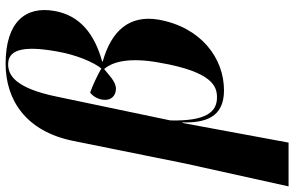

<svg xmlns="http://www.w3.org/2000/svg" viewBox="-239 -606 1048 684"><g transform="rotate(-90 285.0 -264.0)"><path d="M-37 240H119L189 -138H191C189 -58 208 10 305 10C420 10 530 -72 557 -223C575 -329 515 -392 408 -422V-424C508 -452 572 -504 588 -594C606 -696 550 -768 400 -768C271 -768 159 -696 125 -527L44 -126ZM280 -15C229 -15 195 -52 198 -181L283 -587C313 -732 358 -759 398 -759C445 -759 467 -716 444 -587C432 -515 404 -452 383 -427C355 -443 322 -458 297 -467C280 -453 274 -436 272 -424C267 -392 286 -375 311 -375C337 -375 360 -401 381 -417C410 -384 422 -320 404 -221C371 -29 318 -15 280 -15Z"/></g></svg>

Font: Noto Serif Display
Style: Bold Italic
Weight: 700
Italic angle: -12°
Designer: Monotype Design Team
Foundry: Monotype Imaging Inc.
Version: Version 2.009